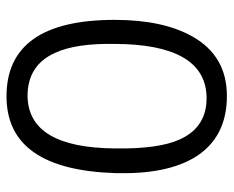

<svg xmlns="http://www.w3.org/2000/svg" viewBox="-82 -602 700 575"><g transform="rotate(90 267.5 -314.0)"><path d="M498 -311Q488 16 268 16Q39 16 39 -308Q39 -453 89 -541Q147 -644 267 -644Q391 -644 450 -549Q502 -464 498 -311ZM424 -309Q426 -440 397 -503Q359 -587 265 -583Q112 -575 111 -308Q109 -191 138 -129Q175 -47 267 -47Q422 -49 424 -309Z"/></g></svg>

Font: GFS Neohellenic Rg
Style: Regular
Weight: 400
Designer: Takis Katsoulidis and George D. Matthiopoulos
Foundry: Takis Katsoulidis and George D. Matthiopoulos
Version: Version 1.0